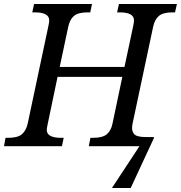

<svg xmlns="http://www.w3.org/2000/svg" viewBox="-41 -734 908 964"><path d="M413.1 -42H425.8Q473.6 -42 495.1 -59.8Q516.6 -77.6 523.9 -113.8L573.2 -348.1H248L198.2 -109.9Q193.8 -88.9 193.8 -82Q193.8 -42 266.1 -42H278.8L270 0H-21L-13.2 -42H0Q48.3 -42 69.3 -60.3Q90.3 -78.6 98.1 -113.8L202.1 -604Q206.1 -622.6 206.1 -631.8Q206.1 -671.9 133.8 -671.9H121.1L129.9 -713.9H420.9L412.1 -671.9H398.9Q351.1 -671.9 330.1 -653.8Q309.1 -635.7 301.8 -600.1L258.8 -397.9H584L627.9 -604Q631.8 -622.6 631.8 -631.8Q631.8 -671.9 560.1 -671.9H546.9L556.2 -713.9H847.2L837.9 -671.9H825.2Q777.3 -671.9 756.3 -653.6Q735.4 -635.3 728 -600.1L625 -115.2Q622.1 -102.1 622.1 -91.3Q622.1 -70.3 635.5 -58.1Q648.9 -45.9 692.9 -45.9H731.9V-41L615.2 210H521L659.2 0H404.8Z"/></svg>

Font: Droid Serif
Style: Italic
Weight: 400
Italic angle: -12°
Designer: Monotype Design team
Foundry: Monotype Imaging Inc.
Version: Version 1.03